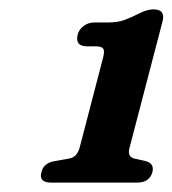

<svg xmlns="http://www.w3.org/2000/svg" viewBox="-20 -737 368 410"><path d="M166.5 -638Q139.5 -638 146 -663.5Q149 -674.5 158.8 -681.8Q168.5 -689 182 -689H210Q231.5 -689 246.2 -694.5Q261 -700 277.5 -708.5Q294.5 -717 307.5 -717Q334 -717 327 -691L256.5 -421Q251.5 -402.5 266.5 -398.5L291 -393Q310 -388 305.5 -369.5Q299 -347 272.5 -347H90Q62 -347 68.5 -369.5Q73 -389 97 -393L128 -398.5Q144.5 -401.5 150 -421.5L199.5 -611.5Q204 -627.5 200.5 -632.8Q197 -638 185.5 -638Z"/></svg>

Font: Fraunces 72pt SuperSoft SemiBold
Style: Italic
Weight: 600
Italic angle: -16°
Version: Version 1.000;[b76b70a41]